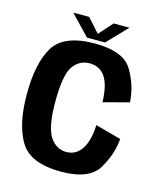

<svg xmlns="http://www.w3.org/2000/svg" viewBox="-108 -790 739 876"><g transform="rotate(15 261.0 -352.0)"><path d="M262 5Q395.5 5 437.5 -65.8Q479.5 -136.5 485 -209L363.5 -242Q361.5 -171.5 335.5 -129.8Q309.5 -88 262 -88Q214 -88 184.5 -133Q155 -178 155 -296.5Q155 -423 184 -464.8Q213 -506.5 262 -506.5Q310 -506.5 335.8 -468.2Q361.5 -430 363.5 -350L485 -382Q479.5 -463.5 437.8 -531.8Q396 -600 262 -600Q116.5 -600 68.5 -522.5Q20.5 -445 20.5 -296.5Q20.5 -154.5 68.5 -74.8Q116.5 5 262 5ZM219 -616.5H304.5L394.5 -710.5H320L262 -646L204 -710.5H129Z"/></g></svg>

Font: Anybody SemiCondensed SemiBold
Style: Regular
Weight: 600
Width: 4
Version: Version 1.113;gftools[0.9.25]